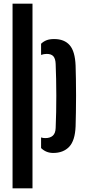

<svg xmlns="http://www.w3.org/2000/svg" viewBox="-20 -820 470 1040"><path d="M48 200V-800H156V200ZM202.5 -75.5Q207.5 -73.5 213.5 -72.8Q219.5 -72 226 -72Q251.5 -72 266 -85Q280.5 -98 281.5 -126.5Q283.5 -169 284.2 -213.5Q285 -258 285 -303.2Q285 -348.5 284 -391.8Q283 -435 281.5 -473.5Q280.5 -502 269.2 -515Q258 -528 233 -528Q217.5 -528 202.5 -522.5V-583Q215.5 -595.5 232 -602Q248.5 -608.5 273.5 -608.5Q328.5 -608.5 357.5 -575.2Q386.5 -542 389.5 -464.5Q390.5 -436 391.2 -393.2Q392 -350.5 392 -303.2Q392 -256 391.2 -211.8Q390.5 -167.5 389.5 -135.5Q386.5 -58.5 354.8 -25Q323 8.5 268 8.5Q229.5 8.5 202.5 -18Z"/></svg>

Font: Big Shoulders Stencil Display Thin
Style: Bold
Weight: 700
Version: Version 2.001